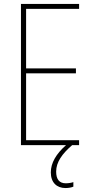

<svg xmlns="http://www.w3.org/2000/svg" viewBox="-20 -734 472 971"><path d="M264 134C264 86 294 44 345 0H380V-25H112V-363H364V-388H112V-689H380V-714H86V0H314C264 44 237 90 237 138C237 189 267 217 311 217C327 217 342 214 351 210V187C343 190 327 193 313 193C280 193 264 173 264 134Z"/></svg>

Font: Noto Sans Hebrew Condensed Thin
Style: Regular
Weight: 100
Width: 3
Designer: Monotype Design Team
Foundry: Monotype Imaging Inc.
Version: Version 2.004